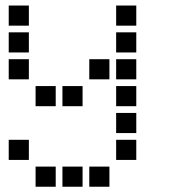

<svg xmlns="http://www.w3.org/2000/svg" viewBox="-20 -508 640 715"><path d="M13.5 -487.5Q12.5 -487.5 12.5 -487.5Q12.5 -487.5 12.5 -486.5V-413.5Q12.5 -412.5 12.5 -412.5Q12.5 -412.5 13.5 -412.5H86.5Q87.5 -412.5 87.5 -412.5Q87.5 -412.5 87.5 -413.5V-486.5Q87.5 -487.5 87.5 -487.5Q87.5 -487.5 86.5 -487.5ZM413.5 -487.5Q412.5 -487.5 412.5 -487.5Q412.5 -487.5 412.5 -486.5V-413.5Q412.5 -412.5 412.5 -412.5Q412.5 -412.5 413.5 -412.5H486.5Q487.5 -412.5 487.5 -412.5Q487.5 -412.5 487.5 -413.5V-486.5Q487.5 -487.5 487.5 -487.5Q487.5 -487.5 486.5 -487.5ZM13.5 -387.5Q12.5 -387.5 12.5 -387.5Q12.5 -387.5 12.5 -386.5V-313.5Q12.5 -312.5 12.5 -312.5Q12.5 -312.5 13.5 -312.5H86.5Q87.5 -312.5 87.5 -312.5Q87.5 -312.5 87.5 -313.5V-386.5Q87.5 -387.5 87.5 -387.5Q87.5 -387.5 86.5 -387.5ZM413.5 -387.5Q412.5 -387.5 412.5 -387.5Q412.5 -387.5 412.5 -386.5V-313.5Q412.5 -312.5 412.5 -312.5Q412.5 -312.5 413.5 -312.5H486.5Q487.5 -312.5 487.5 -312.5Q487.5 -312.5 487.5 -313.5V-386.5Q487.5 -387.5 487.5 -387.5Q487.5 -387.5 486.5 -387.5ZM13.5 -287.5Q12.5 -287.5 12.5 -287.5Q12.5 -287.5 12.5 -286.5V-213.5Q12.5 -212.5 12.5 -212.5Q12.5 -212.5 13.5 -212.5H86.5Q87.5 -212.5 87.5 -212.5Q87.5 -212.5 87.5 -213.5V-286.5Q87.5 -287.5 87.5 -287.5Q87.5 -287.5 86.5 -287.5ZM313.5 -287.5Q312.5 -287.5 312.5 -287.5Q312.5 -287.5 312.5 -286.5V-213.5Q312.5 -212.5 312.5 -212.5Q312.5 -212.5 313.5 -212.5H386.5Q387.5 -212.5 387.5 -212.5Q387.5 -212.5 387.5 -213.5V-286.5Q387.5 -287.5 387.5 -287.5Q387.5 -287.5 386.5 -287.5ZM413.5 -287.5Q412.5 -287.5 412.5 -287.5Q412.5 -287.5 412.5 -286.5V-213.5Q412.5 -212.5 412.5 -212.5Q412.5 -212.5 413.5 -212.5H486.5Q487.5 -212.5 487.5 -212.5Q487.5 -212.5 487.5 -213.5V-286.5Q487.5 -287.5 487.5 -287.5Q487.5 -287.5 486.5 -287.5ZM113.5 -187.5Q112.5 -187.5 112.5 -187.5Q112.5 -187.5 112.5 -186.5V-113.5Q112.5 -112.5 112.5 -112.5Q112.5 -112.5 113.5 -112.5H186.5Q187.5 -112.5 187.5 -112.5Q187.5 -112.5 187.5 -113.5V-186.5Q187.5 -187.5 187.5 -187.5Q187.5 -187.5 186.5 -187.5ZM213.5 -187.5Q212.5 -187.5 212.5 -187.5Q212.5 -187.5 212.5 -186.5V-113.5Q212.5 -112.5 212.5 -112.5Q212.5 -112.5 213.5 -112.5H286.5Q287.5 -112.5 287.5 -112.5Q287.5 -112.5 287.5 -113.5V-186.5Q287.5 -187.5 287.5 -187.5Q287.5 -187.5 286.5 -187.5ZM413.5 -187.5Q412.5 -187.5 412.5 -187.5Q412.5 -187.5 412.5 -186.5V-113.5Q412.5 -112.5 412.5 -112.5Q412.5 -112.5 413.5 -112.5H486.5Q487.5 -112.5 487.5 -112.5Q487.5 -112.5 487.5 -113.5V-186.5Q487.5 -187.5 487.5 -187.5Q487.5 -187.5 486.5 -187.5ZM413.5 -87.5Q412.5 -87.5 412.5 -87.5Q412.5 -87.5 412.5 -86.5V-13.5Q412.5 -12.5 412.5 -12.5Q412.5 -12.5 413.5 -12.5H486.5Q487.5 -12.5 487.5 -12.5Q487.5 -12.5 487.5 -13.5V-86.5Q487.5 -87.5 487.5 -87.5Q487.5 -87.5 486.5 -87.5ZM13.5 12.5Q12.5 12.5 12.5 12.5Q12.5 12.5 12.5 13.5V86.5Q12.5 87.5 12.5 87.5Q12.5 87.5 13.5 87.5H86.5Q87.5 87.5 87.5 87.5Q87.5 87.5 87.5 86.5V13.5Q87.5 12.5 87.5 12.5Q87.5 12.5 86.5 12.5ZM413.5 12.5Q412.5 12.5 412.5 12.5Q412.5 12.5 412.5 13.5V86.5Q412.5 87.5 412.5 87.5Q412.5 87.5 413.5 87.5H486.5Q487.5 87.5 487.5 87.5Q487.5 87.5 487.5 86.5V13.5Q487.5 12.5 487.5 12.5Q487.5 12.5 486.5 12.5ZM113.5 112.5Q112.5 112.5 112.5 112.5Q112.5 112.5 112.5 113.5V186.5Q112.5 187.5 112.5 187.5Q112.5 187.5 113.5 187.5H186.5Q187.5 187.5 187.5 187.5Q187.5 187.5 187.5 186.5V113.5Q187.5 112.5 187.5 112.5Q187.5 112.5 186.5 112.5ZM213.5 112.5Q212.5 112.5 212.5 112.5Q212.5 112.5 212.5 113.5V186.5Q212.5 187.5 212.5 187.5Q212.5 187.5 213.5 187.5H286.5Q287.5 187.5 287.5 187.5Q287.5 187.5 287.5 186.5V113.5Q287.5 112.5 287.5 112.5Q287.5 112.5 286.5 112.5ZM313.5 112.5Q312.5 112.5 312.5 112.5Q312.5 112.5 312.5 113.5V186.5Q312.5 187.5 312.5 187.5Q312.5 187.5 313.5 187.5H386.5Q387.5 187.5 387.5 187.5Q387.5 187.5 387.5 186.5V113.5Q387.5 112.5 387.5 112.5Q387.5 112.5 386.5 112.5Z"/></svg>

Font: Doto Black
Style: Regular
Weight: 900
Monospace: yes
Version: Version 1.000